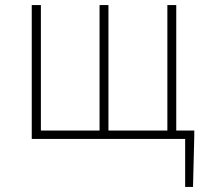

<svg xmlns="http://www.w3.org/2000/svg" viewBox="-20 -547 813 756"><path d="M745 -33V-13L740 189H709V0H105V-527H141V-33H372V-527H407V-33H639V-527H674V-33Z"/></svg>

Font: Noto Sans CJK TC Thin
Style: Regular
Weight: 250
Designer: Ryoko NISHIZUKA ???? (kana & ideographs); Paul D. Hunt (Latin, Greek & Cyrillic); Wenlong ZHANG ??? (bopomofo); Sandoll 
Foundry: Adobe Systems Incorporated
Version: Version 1.004 January 19, 2016